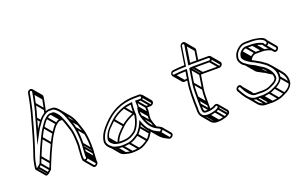

<svg xmlns="http://www.w3.org/2000/svg" viewBox="-91 -1075 2490 1581"><g transform="rotate(-20 1154.5 -284.5)"><path d="M238.4 -678.5C224.9 -678.5 211.1 -666.6 208.9 -653L206.7 -639C205.3 -630 203.5 -618 200.3 -604.5C192.4 -571.5 186.2 -532.6 176.6 -498.9C153.7 -418.8 127.2 -316.3 101.8 -238.2L89.1 -199.2C77.4 -163.1 62.8 -128.4 56.1 -86L51.2 -55C50.2 -48.7 50 -42.6 53.8 -38.1C61.2 -29.3 74.3 -36.6 83.8 -43.4L111.2 -67C114.7 -73.8 133.5 -122.7 133.9 -123.5C144.5 -152.3 183.8 -240.6 197.3 -266.5C210.4 -292.6 225.7 -323.8 238.5 -341.2C254.1 -362.4 268.3 -388.8 287.6 -403.2C304.8 -416 308.4 -422.7 327.2 -420.5L343.7 -420.5C390.9 -390.9 405.8 -326.6 425 -269.6C436.6 -235.1 441.4 -210.6 443.3 -168.5C444.8 -136 447.9 -109.8 442.9 -78L442.8 -77.7L442.8 -77.4C441.9 -65.3 441.8 -46 440 -35L440 -34.6C439.3 -19.9 439.1 -12.3 439.3 2.6L440.5 13.3C441.2 49.5 491.2 33.2 491.8 3.5L490.5 -7.7C489.8 -13.9 490.6 -19.8 491 -22L491.1 -22.5C491.3 -27.7 491.3 -31.2 491.7 -39.4C493.2 -49.5 493 -68.3 494.2 -80.3C495.1 -88.8 496.2 -99.3 495.9 -110.2C497.5 -159 492.8 -213.3 485.2 -253.5C480 -281.2 466.9 -313.7 458 -342.2C447.9 -374.3 431.8 -408.2 414 -430.2C402.9 -444.3 379 -471.5 354.7 -471.5H338C302.6 -473.6 282.2 -458.3 261.3 -442.7C232.9 -421.6 217.1 -392.8 197.6 -366.7C193.2 -360.9 190.1 -355.5 185.7 -347.9C194.2 -378.2 202.7 -411.2 209.2 -434.1C219.3 -469.5 232.5 -513.5 239.9 -551.7C245.7 -581.7 253.2 -610.5 257.7 -639L259.9 -653C262.1 -666.6 252.1 -678.5 238.4 -678.5ZM244.9 -653 242.7 -639C238.4 -611.5 230.9 -582.9 225 -552.3C217.7 -514.9 204.6 -471.7 194.6 -435.9C183.2 -395.2 165.4 -328.7 153.2 -288.1L133.9 -224.1L167 -284.3C180.8 -309.4 196.6 -341.9 209.4 -359.3C229.4 -386.4 245.1 -413.4 269.1 -431.3C290 -446.8 305.1 -458.7 334.8 -456.5L335 -456.5H352.3C365.7 -456.5 388.2 -435.8 399.4 -422.5C417.1 -401.4 433.5 -368.3 443.4 -335.8C452.9 -306.5 465.4 -274.6 470.3 -248.5C477.7 -209.3 482.3 -155.8 480.7 -108.1C480.4 -97.6 480.5 -88.3 479.2 -80L479.1 -79.7C478.3 -68 478.1 -47.7 476.7 -39L476.6 -38.6C476.2 -23.6 474.9 -18.9 475.4 -4.3L476.6 6.5C475.8 20.5 455.6 23.6 455.7 10.5L454.4 -0.6C454.3 -16 453.8 -21.9 455.1 -35.4C456.5 -49.4 457.2 -67.8 457.9 -78.3C463.4 -114.2 460.3 -140 458.5 -171.5C456.2 -213.8 451.6 -240.6 439.5 -276.4C424 -322.1 410.1 -373.6 380.1 -409.2C372.1 -418.8 361 -429.5 349.7 -435.5L330.5 -435.5C303.8 -438 293.4 -425 280 -414.8C257.6 -397.9 241.7 -369.2 226.7 -348.8C210.9 -327.2 196.7 -296.5 183.9 -271.5C170 -244.3 130.9 -156.9 119.7 -126.5C113.1 -110.5 107.2 -91.6 99.3 -75L75.7 -54.6C70.2 -49.9 67.7 -50 65.9 -49.4C65.7 -51.2 65.8 -52.4 66.2 -55L71.1 -86C77.5 -126.2 91.5 -159.7 103.6 -196.8L116.2 -235.8C141.9 -314.9 168.3 -416.9 191.2 -497.1C201.3 -532.5 207.3 -570.4 215.1 -603.5C218.5 -617.9 220.2 -629.4 221.7 -639L223.9 -653C224.7 -657.9 231.2 -663.5 236.1 -663.5C241 -663.5 245.7 -657.9 244.9 -653ZM73.6 -43.7 133.1 27 145.4 16.4 85.9 -54.3ZM99.1 -65.7 158.6 5 170.9 -5.6 111.4 -76.3ZM120.6 -119.7 180.2 -49 192.4 -59.6 132.9 -130.3ZM184.5 -263.7 244 -193 256.3 -203.6 196.7 -274.3ZM226.5 -339.7 286 -269 298.3 -279.6 238.8 -350.3ZM277.6 -403.7 337.1 -333 349.4 -343.6 289.9 -414.3ZM322.7 -422.7 382.2 -352 394.4 -362.6 334.9 -433.3ZM340.6 -422.7 390.8 -363 403.1 -373.7 352.9 -433.3ZM478.1 10.3 537.6 81 549.9 70.4 490.3 -0.3ZM476.8 -0.7 536.3 70 548.6 59.4 489.1 -11.3ZM477.3 -16.7 536.9 54 549.1 43.4 489.6 -27.3ZM478 -33.7 537.5 37 549.8 26.4 490.3 -44.3ZM480.5 -74.7 540 -4 552.3 -14.6 492.8 -85.3ZM482.1 -103.7 541.6 -33 553.9 -43.6 494.4 -114.3ZM471.6 -245.7 531.1 -175 543.4 -185.6 483.9 -256.3ZM444.6 -333.7 504.1 -263 516.3 -273.6 456.8 -344.3ZM195.8 -429.7 224.6 -395.4 236.9 -406 208.1 -440.3ZM226.3 -546.7 285.8 -476 298.1 -486.6 238.6 -557.3ZM244.1 -633.7 303.6 -563 315.9 -573.6 256.3 -644.3ZM246.3 -647.7 305.8 -577 318.1 -587.6 258.6 -658.3ZM278 -451.7 292.7 -450.5C302 -489 311.2 -530.3 317.2 -568.3L319.4 -582.3C320.6 -589.3 318.3 -595.5 314.5 -600L255 -670.8L242.7 -660.2L302.2 -589.4C304.1 -587.3 304.8 -584.5 304.4 -582.3L302.2 -568.3C296.5 -532.2 287 -489.7 278 -451.7ZM536.2 31.7 536.1 32.1C535 47.2 535.1 51.7 534.9 66.4L536.1 77.2C537.1 85.9 521.9 93.8 516.8 87.7L457.2 17L445 27.6L504.5 98.3C520.2 117 550.8 95.5 551.3 74.2L550 63C549.3 56.8 550.2 50.9 550.5 48.7L550.6 48.2C550.6 43.1 550.8 39.5 551.3 31.3C552.7 21.2 552.5 2.4 553.7 -9.6C554.6 -18.1 555.7 -28.6 555.4 -39.5C557 -88.2 552.3 -142.5 544.8 -182.7C539.5 -210.5 526.4 -243 517.5 -271.5C507.4 -303.7 491.3 -337.4 473.5 -359.5L414 -430.3L401.7 -419.7L461.1 -349C477.8 -329.2 493.2 -296 502.9 -265.1C512.2 -235.7 524.9 -203.9 529.8 -177.8C537.2 -138.6 541.8 -85 540.2 -37.4C540 -26.9 540 -17.6 538.7 -9.3L538.6 -9C537.8 2.7 537.6 23 536.2 31.7ZM403.5 -364.8H390C363.4 -367.2 353.7 -353.6 339.7 -344.3C317.4 -329.3 300.4 -297.3 286.2 -278.1C270.4 -256.5 256.2 -225.8 243.4 -200.8C229.5 -173.6 190.4 -86.2 179.2 -55.8C174.1 -39.5 166.6 -20.8 158.8 -4.3L135.2 16.1C129.3 21.1 126.6 21 125.1 21.4L66.1 -48.7L53.8 -38.1L113.3 32.6C120.8 41.5 133.6 33.9 143.3 27.4L170.7 3.7C174.2 -3 193 -52 193.4 -52.8C204 -81.6 243.3 -169.8 256.8 -195.8C270 -221.9 285.4 -253 298 -270.5C313.3 -291.7 328 -318.3 347.1 -332.4C364.3 -345.2 367.5 -351.9 386.7 -349.8H401.1Z M906.4 -277.1C866.3 -263 821.8 -239.1 790.4 -208.9C753.1 -171.6 710.9 -139.3 695.4 -75.4L695.4 -75C690.8 -46.4 712 -32 726.9 -20.9C738.7 -12.1 758.1 -10.4 768.4 -7.7C776.4 -6 785 -5.5 792.9 -5.5C835.1 -5.5 868.3 -12 897.4 -31L920.3 -46.3C954.4 -75.8 976 -129.3 984.5 -183L984.7 -184.2C982.2 -199 983.1 -225.9 983.5 -240.1C983.4 -251.8 984.7 -266.2 987.5 -284L988.8 -292.6C959.3 -288.5 932.5 -286.3 906.4 -277.1ZM971.2 -275.3C969.3 -261.5 968.4 -248.1 968.3 -237.9C968.1 -224.9 966.5 -200.5 969.3 -181.8C960.9 -131.4 940.6 -82.6 912.2 -57.7L890.4 -43C865.6 -26.9 836 -20.5 795.2 -20.5C788.2 -20.5 782.5 -20.6 774.1 -22.3C762.6 -24.8 742.3 -28.8 737.9 -32.9C725.6 -44.2 706.5 -50.3 710.3 -74.6C719.5 -132.7 760.8 -160.4 800.2 -199.1C827.7 -226.1 869.7 -249 909.1 -262.9C928.2 -269.7 948.9 -272 971.2 -275.3ZM1066.2 -329.5H1026.2C896 -329.5 804.4 -275.5 734.8 -200.6C704.1 -167.5 673.5 -134.8 660.1 -79.6C652.7 -48.9 664.1 -28.2 676.9 -13C689.9 2.5 702.4 14.9 730 21.3C746.6 25.2 765.6 30.5 787.2 30.5C808.8 30.5 829 28.9 849.3 25.4C886.5 18.9 913.5 -0.8 938.5 -18.1C956.4 -30.5 971.3 -54.3 982.1 -71.7C986.9 -78.7 989.4 -84.5 992.9 -92.8C1011.7 -47.1 1041.5 -7 1087.5 14.8L1108.8 25.8C1138 39.3 1163.6 -8.8 1137.4 -20.8L1116.2 -31.8C1067.1 -54.4 1043.9 -102.6 1028.4 -155.1C1022.6 -175.1 1020.1 -186.6 1023.9 -211L1027.1 -231C1030 -249.2 1029.2 -261.8 1028.3 -278.5H1058.1C1071.5 -278.5 1085.3 -289.3 1087.6 -303.5C1089.8 -317.3 1080.1 -329.5 1066.2 -329.5ZM1012.1 -231 1008.9 -211C1004.7 -184.5 1007.8 -169.3 1013.8 -148.9C1029.9 -94.2 1055.6 -42.1 1107.8 -18.2L1129 -7.2C1141.1 -1.7 1127.2 16.8 1117.2 12.2L1095.9 1.2C1047.3 -21.9 1018.5 -65.5 1001.1 -116.3L995.6 -132.5L987.2 -115.4C980.2 -101.2 976.2 -87.7 969.8 -78.6C958.2 -61.9 944.3 -39.4 931.1 -29.9C905.7 -12.8 881.6 4.9 849 10.6C829.7 14 810.6 15.5 789.6 15.5C769.8 15.5 752.4 11.7 736 6.8C716.9 1.8 709.4 -3.7 696.2 -15.9C680.8 -30.1 668.1 -48.7 674.9 -78.4C687.5 -129 714.5 -158.2 745.3 -191.4C812 -263.4 898.2 -314.5 1023.8 -314.5H1063.8C1069.1 -314.5 1073.4 -308.8 1072.6 -303.5C1071.7 -298.3 1066.1 -293.5 1063.8 -293.5H1015.7C1016.5 -272.4 1018.9 -252.9 1015.4 -231ZM1018.3 -146.7 1077.8 -76 1090.1 -86.6 1030.6 -157.3ZM1013.6 -205.7 1073.1 -135 1085.4 -145.6 1025.9 -216.3ZM1016.8 -225.7 1076.3 -155 1088.6 -165.6 1029.1 -236.3ZM1017.5 -280.7 1077 -210 1089.3 -220.6 1029.8 -291.3ZM1056.5 -280.7 1116 -210 1128.3 -220.6 1068.8 -291.3ZM1077.3 -298.2 1136.8 -227.5 1149.1 -238.1 1089.5 -308.8ZM730 19.3 789.5 90 801.8 79.4 742.3 8.7ZM785.5 28.3 845.1 99 857.3 88.4 797.8 17.7ZM846.3 23.3 905.9 94 918.1 83.4 858.6 12.7ZM932 -18.7 991.5 52 1003.8 41.4 944.3 -29.3ZM973.1 -69.7 1032.6 1 1044.9 -9.6 985.3 -80.3ZM1088.9 13.3 1148.4 84 1160.7 73.4 1101.2 2.7ZM1110.2 24.3 1169.7 95 1182 84.4 1122.5 13.7ZM700.1 -69.7 746.5 -14.6 758.8 -25.2 712.4 -80.3ZM792.5 -198.7 852 -128 864.3 -138.6 804.8 -209.3ZM904.9 -264.7 964.5 -194 976.7 -204.6 917.2 -275.3ZM978 -208.7C975.1 -207.9 972.2 -207.1 969.2 -206.4C929.5 -190.6 884.7 -168.4 853.2 -138.2C818 -103 780.4 -73.4 762 -17.5L776.4 -15C793 -65.6 826.4 -92.4 863.1 -128.4C890.6 -155.4 932.8 -177 972 -192.2C973.6 -192.8 977.1 -193.6 979.5 -194.2ZM1135.2 -5.1 1194.7 65.6C1201.3 73.4 1188.6 86.8 1180 82.9L1158.8 71.9C1137.7 61 1119.7 47.5 1105 30L1045.5 -40.7L1033.2 -30.1L1092.7 40.6C1108.3 59.2 1127.6 74.8 1150.4 85.5L1171.7 96.5C1193.6 106.6 1224.5 75.8 1207 55L1147.5 -15.7ZM1041.9 -26C1039 -19 1036.1 -12.8 1032.7 -7.9C1021.1 8.8 1007.1 31.3 993.9 40.8C968.5 57.9 944.5 75.6 911.8 81.3C892.5 84.7 873.4 86.2 852.4 86.2C832.5 86.2 815.3 81.3 798.5 77.4C780.1 73.2 772.1 65.3 759.2 55L700.1 -15.3L687.8 -4.7L747.7 66.5C758.2 79 769 86.4 792.8 92C809.4 96 828.5 101.2 850 101.2C871.7 101.2 891.9 99.6 912.2 96.1C949.4 89.6 976.3 69.9 1001.3 52.6C1019.3 40.2 1034.2 16.4 1044.9 -1C1049.7 -7.8 1052.8 -15 1055.8 -22.2ZM1074.9 -160.3 1071.8 -140.3C1067.6 -113.8 1070.6 -98.6 1076.6 -78.2C1081.8 -60.8 1087.9 -43.8 1095.4 -27.8L1109.4 -35.9C1102.1 -51 1096.3 -67.5 1091.2 -84.4C1085.4 -104.4 1082.9 -115.9 1086.8 -140.3L1089.9 -160.3C1092.8 -178.4 1092 -191.1 1091.2 -207.8H1120.9C1134.4 -207.8 1148.2 -218.6 1150.4 -232.8C1151.6 -240 1149.4 -246.5 1145.5 -251.2L1085.9 -321.9L1073.7 -311.3L1133.2 -240.6C1135 -238.4 1135.8 -235.5 1135.4 -232.8C1134.6 -227.6 1128.9 -222.8 1123.3 -222.8H1075.2C1076 -201.7 1078.4 -182.2 1074.9 -160.3Z M1491.6 -393.5H1490.3C1454.4 -393.5 1424 -390.1 1391.3 -386.5C1387.2 -386 1385.3 -386.9 1383.9 -388.6C1378.9 -394.5 1383 -406.2 1392.5 -407.6C1425.3 -411.1 1457.9 -414.4 1492.8 -414.5C1498.9 -412.9 1497.5 -413.5 1506 -413.4L1533.3 -586C1534.1 -590.9 1540.6 -596.5 1545.5 -596.5C1550.4 -596.5 1555.1 -590.9 1554.3 -586L1527.4 -415.8C1536.9 -416.6 1547.2 -417.5 1557.1 -417.5H1704.1C1710.3 -417.5 1713.8 -412.4 1712.8 -406C1711.9 -400.4 1705.8 -396.5 1704.1 -396.5H1558.1C1548.4 -396.5 1536.9 -394.9 1527.1 -393.3L1506.6 -264C1499.9 -221.4 1502.1 -179.3 1501.5 -142.8L1501.7 -127.8C1501.8 -111.2 1500.7 -97.1 1501.7 -80.4C1504 -60.7 1499.1 -31.2 1510.5 -13.4C1515.1 -5.6 1523.4 -3.5 1533.9 -3.5H1552.9C1573.5 -3.5 1585.9 -9.8 1600.8 -12.6C1619.3 -16.4 1626.9 -33.1 1635.8 -22.4C1648.2 -7.8 1610.6 6.1 1603.5 7.7C1580.8 12.1 1573.2 17.5 1549.6 17.5H1528.9C1488 13.6 1478.8 -13.2 1481.6 -55.7C1482.8 -75.2 1479.2 -90.8 1479.9 -107.9C1481.2 -142.5 1478.8 -172.1 1481.7 -207.6C1483.1 -225.3 1482.9 -246.8 1485.6 -264L1506 -392.4L1498.6 -392.5C1498.4 -392.5 1495.8 -393.2 1494.9 -393.5ZM1709.8 -432.5H1562.8C1558 -432.5 1553.3 -432.4 1548.3 -432.1L1572.6 -586C1574.8 -599.6 1564.8 -611.5 1551.2 -611.5C1537.6 -611.5 1523.8 -599.6 1521.6 -586L1496.8 -429.5C1460.4 -429.2 1429.4 -426.6 1396.3 -422.5C1361.8 -418.2 1361.9 -367.1 1394.1 -371.6C1425.8 -375 1453.6 -378.3 1488.8 -378.5L1470.6 -264C1467.6 -245 1467.9 -223.2 1466.5 -206.4C1463.5 -169.7 1466 -139.5 1464.7 -106.1C1463.9 -86.8 1467.4 -71 1466.5 -54.3C1463.2 -6.2 1477.7 27.6 1525.9 32.5H1547.2C1573.7 32.5 1584.1 26.5 1604.4 22.3C1619.4 19.2 1629 11.6 1638.3 6.4C1662.7 -7.5 1653.8 -36.3 1636.6 -39.8C1619.3 -43.4 1606.8 -28.9 1599.9 -27.3C1582.7 -23.2 1572.2 -18.5 1555.3 -18.5H1536.3C1527.8 -18.5 1526.5 -19.1 1525 -20.9C1515.3 -32.4 1519.6 -60 1516.9 -83.8C1515.9 -99.3 1517 -112.9 1516.9 -130.2L1516.7 -145.1C1517.3 -181.9 1515.2 -223.6 1521.6 -264L1540.1 -380.5C1544.8 -381.1 1550.9 -381.5 1555.8 -381.5H1701.8C1715.8 -381.5 1729.2 -393.8 1731.4 -407.5C1733.6 -421.4 1723.5 -432.5 1709.8 -432.5ZM1511 -12.7 1514.5 -8.5 1526.8 -19.2 1523.3 -23.3ZM1503.2 -76.7 1562 -6.8 1574.3 -17.4 1515.5 -87.3ZM1503.1 -123.7 1562.6 -53 1574.9 -63.6 1515.4 -134.3ZM1503 -138.7 1562.5 -68 1574.8 -78.6 1515.3 -149.3ZM1508 -258.7 1567.5 -188 1579.8 -198.6 1520.3 -269.3ZM1527.5 -381.7 1587 -311 1599.3 -321.6 1539.8 -392.3ZM1550.8 -383.7 1610.3 -313 1622.6 -323.6 1563.1 -394.3ZM1696.8 -383.7 1756.3 -313 1768.6 -323.6 1709.1 -394.3ZM1717.7 -402.2 1777.2 -331.5 1789.5 -342.1 1730 -412.8ZM1559 -580.7 1618.5 -510 1630.8 -520.6 1571.3 -591.3ZM1388.2 -373.7 1447.7 -303 1460 -313.6 1400.5 -384.3ZM1486.3 -380.7 1490.5 -375.7 1502.8 -386.3 1498.6 -391.3ZM1521.2 30.3 1580.7 101 1593 90.4 1533.5 19.7ZM1542.2 30.3 1601.7 101 1614 90.4 1554.5 19.7ZM1597.8 20.3 1657.3 91 1669.6 80.4 1610.1 9.7ZM1629.2 5.3 1688.7 76 1701 65.4 1641.5 -5.3ZM1635.8 -22.4 1695.3 48.3C1707.7 63 1670.1 76.8 1663 78.4C1640.3 82.8 1632.7 88.2 1609.1 88.2H1588.4C1570 88.2 1560.5 81.1 1553.2 72.4L1493.7 1.7L1481.4 12.3L1540.9 83C1550.8 94.8 1565.3 101.2 1585.4 103.2H1606.7C1633.2 103.2 1643.6 97.2 1663.9 93C1678.9 90 1688.5 82.3 1697.8 77.1C1715.1 67.2 1716 47.7 1707.6 37.7L1648.1 -33ZM1486.1 -319.1C1475.5 -318.1 1465.2 -317 1454.1 -315.7C1450 -315.3 1448.1 -316.2 1446.7 -317.9L1387.2 -388.6L1374.9 -378L1434.4 -307.3C1438.5 -302.4 1445.5 -299.9 1453.6 -300.9C1464.1 -302.1 1474.9 -303.2 1485.3 -304.2ZM1555.4 -593.2 1614.9 -522.4C1616.8 -520.3 1617.5 -517.5 1617.2 -515.3L1602.9 -425H1617.9L1632.2 -515.3C1633.3 -522.3 1631 -528.5 1627.2 -533L1567.7 -603.8ZM1586.6 -322.6 1566.2 -193.3C1559.4 -150.7 1561.6 -108.6 1561 -72.1L1561.2 -57.1C1561.3 -40.8 1560.2 -27 1561.2 -10.7L1576.3 -13.8C1575.5 -29 1576.5 -42.5 1576.4 -59.5L1576.2 -74.4C1576.8 -111.2 1574.8 -152.8 1581.2 -193.3L1599.6 -309.8C1604.3 -310.4 1610.4 -310.8 1615.3 -310.8H1761.3C1775.3 -310.8 1788.7 -323.1 1790.9 -336.8C1792 -343.7 1790 -349.8 1786.3 -354.2L1726.8 -424.9L1714.5 -414.3L1774 -343.6C1775.6 -341.7 1776.3 -339.3 1775.9 -336.8C1775 -331.2 1768.6 -325.8 1763.6 -325.8H1617.6C1607.9 -325.8 1596.4 -324.2 1586.6 -322.6Z M2014.6 37.5H2015.1C2036.2 37.5 2058.2 32.6 2075.8 29.4C2100 24.9 2117.1 13.3 2135.1 5.9C2161.5 -6.3 2199.3 -30.6 2208.2 -67.4L2208.2 -67.7L2208.3 -68C2219 -135.6 2181.3 -174.3 2148.6 -206.7C2140.7 -214.5 2122.1 -226.2 2114 -232.2L2099.4 -242.4C2089.9 -248.9 2080.8 -251.7 2072.9 -257.2C2062.2 -265.7 2050.8 -269.3 2040.8 -274.8L2027.1 -281.7L2014.6 -289.5C2011.9 -291.2 2008.4 -293.7 2005.2 -296.2C1997.2 -302.5 1989.6 -305.9 1984.6 -311.8C1979.9 -317.4 1970.8 -330.4 1971.6 -335C1972.1 -338.7 1973.3 -343 1974.5 -347.5L1974.6 -348C1975.1 -351 1975.7 -352.9 1977.2 -355.9L1984.5 -366.9C1994.3 -376.9 2007.5 -387.5 2022.4 -387.5H2080.8C2083.5 -387.5 2089.2 -386.1 2094.2 -385.5C2119.4 -382.6 2141.9 -375.1 2159.2 -367.1C2160 -366.7 2159.8 -366.7 2159.8 -366.7C2161 -365.2 2162.8 -360.8 2164.5 -357.7C2171.7 -343.8 2191 -344.7 2203.1 -355.7C2216.2 -367.6 2213.3 -382.3 2206.7 -394.2C2190.4 -428.6 2133.5 -432.4 2093 -438.5H2030.5C2005.5 -438.5 1985.2 -428.7 1968.7 -415.5C1944.7 -396.4 1926.7 -373.9 1920.6 -335C1918.9 -324.8 1920.5 -314.9 1924.9 -305.2C1930.7 -290.2 1942.8 -270.2 1959 -262.4L1969.2 -254.8C1978 -248.2 1986.5 -242 1997.1 -236.3L2010 -229.3C2020.4 -223.7 2030.6 -220.8 2038.9 -214.7C2058.9 -200.2 2076.8 -190.7 2097.2 -177.6L2109.9 -168.2C2130 -144.6 2163.8 -117.6 2157.8 -71.8C2154.6 -67 2149.6 -60.3 2145.1 -55.8C2135.8 -46.1 2117.4 -39.6 2099.5 -29.3C2081.4 -18.8 2052.9 -13.5 2024.6 -13.5C2019.8 -13.5 2011.5 -14.5 2002.3 -14.5H1967.3C1963 -14.5 1946.4 -20.8 1944.9 -22C1920.4 -41.8 1899.4 -71.6 1886.1 -100.1L1881.5 -109.2C1866.8 -137.9 1821.5 -106.9 1834.5 -79.7C1848.7 -54.7 1864.9 -25.7 1884.6 -2.2C1899.3 15.1 1923.2 36.5 1959.2 36.5H1994.2C2003 36.5 2009.5 37 2014.6 37.5ZM2021.3 1.5H2021.8C2051 1.5 2082.6 -4.6 2105.3 -16.5C2117.4 -22.9 2141.8 -31.6 2155.4 -46.5C2162 -53.2 2167.1 -60.4 2172.3 -68.2L2172.6 -70C2177.8 -103.1 2163.5 -126.2 2152.7 -143.6C2145.2 -155.6 2128 -172.1 2121.2 -179.8L2107.1 -190.4C2086 -203.9 2068.2 -213 2049.1 -227.3C2038.2 -234.8 2027.8 -237.8 2018.8 -242.7L2005.9 -249.7C1996.1 -255 1988.3 -260.7 1979.5 -267.2L1968.2 -275.6C1964.2 -278.7 1958.8 -281.6 1954.1 -287.1C1944.3 -298.8 1932.6 -316.4 1935.6 -335C1941.1 -369.8 1955.3 -387.1 1977.1 -404.5C1991.3 -415.8 2007.3 -423.5 2028.1 -423.5H2089.5C2129.4 -423.5 2171.3 -413.1 2188.3 -392.9C2192.8 -387.6 2203.1 -374.4 2193.8 -366C2178.6 -352.2 2175.7 -375.4 2168.4 -380.4C2147.5 -390 2126.1 -397.3 2098.3 -400.4C2093 -401.1 2088.4 -401.8 2084.4 -402.5H2024.8C2001.8 -402.5 1983.6 -386.4 1973.1 -375L1964.5 -362.1C1962.1 -358 1960.4 -352.4 1959.7 -348.5C1958 -342.6 1957.3 -339.5 1956.6 -335C1954.5 -322 1964.7 -311 1968.8 -306.1C1975.5 -295.6 1987 -290 1994.7 -283.8C1998.6 -280.9 2001.6 -278.8 2005 -276.5L2018 -268.3L2032.1 -261.2C2043.3 -255.6 2053.9 -251.6 2062.5 -244.8C2071.8 -237.5 2081.9 -234.8 2089.4 -229.6L2103.6 -219.8C2112.6 -213.5 2131.4 -200.9 2137.1 -195.3C2167.8 -164.8 2202.9 -129 2193.3 -68.3C2188.8 -40 2155.6 -19.2 2130.9 -7.7C2110.4 0.8 2095.7 10.8 2075.3 14.6C2057.5 17.9 2036 22.5 2017.9 22.5C2011.3 22.5 2005.3 21.5 1996.6 21.5H1961.6C1939.6 21.5 1918.8 9.1 1906.9 -1.9C1882.2 -25 1865.3 -59.3 1848.1 -88.3C1842.6 -99.3 1862.2 -111.4 1867.7 -100.8L1872.2 -91.9C1886.1 -62.3 1908.4 -30.7 1934.2 -9.9C1939.5 -5.4 1955 0.5 1964.9 0.5H1999.9C2009.4 0.5 2016.3 0.8 2021.3 1.5ZM2037.9 -215.7 2097.4 -145 2109.7 -155.6 2050.1 -226.3ZM2096 -178.7 2151.8 -112.4 2164.1 -123 2108.3 -189.3ZM1954.3 34.3 2013.8 105 2026.1 94.4 1966.6 23.7ZM1989.3 34.3 2048.8 105 2061.1 94.4 2001.6 23.7ZM2010.1 35.3 2069.6 106 2081.9 95.4 2022.4 24.7ZM2069.4 27.3 2128.9 98 2141.2 87.4 2081.7 16.7ZM2127 4.3 2186.5 75 2198.8 64.4 2139.3 -6.3ZM2194.6 -62.7 2254.1 8 2266.4 -2.6 2206.9 -73.3ZM1969.1 -305.7 1976.3 -297.1 1988.6 -307.8 1981.4 -316.3ZM1957.9 -329.7 1998.9 -280.9 2011.2 -291.5 1970.2 -340.3ZM1964.7 -353.7 2024.2 -283 2036.5 -293.6 1977 -364.3ZM1972.6 -365.7 2032.1 -295 2044.4 -305.6 1984.9 -376.3ZM2017.4 -389.7 2076.9 -319 2089.2 -329.6 2029.7 -400.3ZM2076.4 -389.7 2135.9 -319 2148.2 -329.6 2088.7 -400.3ZM2090.1 -387.7 2149.6 -317 2161.9 -327.6 2102.4 -398.3ZM2157.1 -368.7 2162.4 -362.3 2174.7 -372.9 2169.4 -379.3ZM2197.5 -377.7 2256.6 -307.5C2260.8 -297.2 2245.1 -286.3 2238.9 -293.7L2179.4 -364.4L2167.1 -353.8L2226.6 -283.1C2244.6 -261.7 2282.5 -292 2269.7 -317.1L2209.8 -388.3ZM2214.7 -298.2 2222.6 -312.1C2201.1 -321.4 2173.3 -327.1 2143.9 -331.8H2084.3C2061.1 -331.8 2043.3 -315.6 2032.6 -304.3L2024.6 -292.3L1973.3 -353.3L1961 -342.7L2031.3 -259.2L2034.1 -277.3C2034.6 -280.3 2035.2 -282.2 2036.7 -285.2L2044 -296.2C2053.8 -306.2 2067 -316.8 2081.9 -316.8H2140.3C2169.2 -316.8 2194.2 -307.1 2214.7 -298.2ZM2074.1 108.2H2074.6C2095.7 108.2 2117.8 103.3 2135.3 100.1C2159.5 95.6 2176.6 84.1 2194.6 76.6C2221.6 66.4 2258.6 38.5 2267.7 3L2267.8 2.7C2275.6 -46.8 2257 -81.4 2234.4 -108.2L2174.9 -178.9L2162.6 -168.3L2222.1 -97.6C2243.7 -72 2259.8 -41.3 2252.8 2.4C2248.4 30.7 2215.2 51.5 2190.4 63C2169.9 71.5 2155.3 81.6 2134.8 85.3C2117 88.6 2095.5 93.2 2077.4 93.2C2070.8 93.2 2064.8 92.2 2056.1 92.2H2021.1C1999.1 92.2 1978.9 78.8 1966.7 69L1907.5 -1.3L1895.2 9.3L1955.1 80.5C1966.4 94 1990.6 107.2 2018.7 107.2H2053.7C2062.5 107.2 2069.1 107.5 2074.1 108.2ZM1873.1 -90.7 1932.1 -20.6C1934.1 -16.3 1935.9 -12.7 1938.1 -8.7L1951.7 -17.3C1949.4 -21.5 1947.4 -25.8 1945.4 -30L1885.3 -101.3ZM2164 -121.3C2144 -134 2127.1 -143.1 2108.6 -156.6C2098.4 -164 2087.6 -167.2 2079.3 -171.5L2020.5 -241.3L2008.2 -230.7L2068.5 -159.1C2079.1 -153.4 2089.7 -150 2098.4 -144C2117.4 -129.9 2135.1 -120.6 2154.5 -108.3ZM2001.5 -243C2001.5 -243 1996.6 -247.2 1996 -247.9L1980.5 -266.3L1968.2 -255.7L2028.2 -184.5C2035.4 -175.9 2045.8 -171.4 2056.6 -165.6L2094.7 -144.9L2007.6 -248.3Z"/></g></svg>

Font: CiSf OpenHand
Style: GlsObl
Weight: 400
Foundry: Cannot Into Space Fonts
Version: Version 0.7892